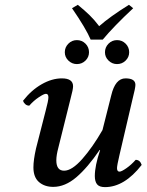

<svg xmlns="http://www.w3.org/2000/svg" viewBox="-20 -764 606 794"><path d="M394 -143.1 392.1 -144Q342.3 -70.8 295.7 -31Q249 8.8 200.2 8.8Q164.1 8.8 141.1 -11.2Q118.2 -31.2 118.2 -71.8Q118.2 -102.5 128.9 -149.9L168.9 -306.2Q180.2 -348.1 180.2 -361.8Q180.2 -376 169.9 -376Q161.6 -376 140.4 -361.8Q119.1 -347.7 101.1 -327.1Q91.3 -327.1 84.5 -333.3Q77.6 -339.4 75.2 -347.2Q109.4 -391.1 152.1 -415.5Q194.8 -439.9 235.8 -439.9Q282.2 -439.9 282.2 -407.2Q282.2 -394.5 272 -356.9L221.2 -152.8Q212.9 -121.6 212.9 -101.1Q212.9 -58.1 245.1 -58.1Q277.3 -58.1 320.1 -106.4Q362.8 -154.8 403.8 -226.1L439.9 -369.1Q456.5 -439.9 499 -439.9Q540 -439.9 540 -413.1Q540 -400.4 527.8 -353L474.1 -123Q463.9 -79.6 463.9 -68.8Q463.9 -54.2 474.1 -54.2Q482.4 -54.2 502.7 -68.4Q522.9 -82.5 541 -103Q559.1 -103 565.9 -82Q494.6 9.8 414.1 9.8Q390.6 9.8 381.3 -2Q372.1 -13.7 372.1 -36.1Q372.1 -78.1 394 -143.1ZM414.1 -547.9Q414.1 -568.4 428.7 -583.3Q443.4 -598.1 463.9 -598.1Q484.9 -598.1 499.5 -583.5Q514.2 -568.8 514.2 -547.9Q514.2 -527.8 499.5 -513.4Q484.9 -499 463.9 -499Q443.8 -499 429 -513.4Q414.1 -527.8 414.1 -547.9ZM248 -547.9Q248 -568.4 262.7 -583.3Q277.3 -598.1 297.9 -598.1Q318.8 -598.1 333.5 -583.5Q348.1 -568.8 348.1 -547.9Q348.1 -527.8 333.5 -513.4Q318.8 -499 297.9 -499Q277.8 -499 262.9 -513.4Q248 -527.8 248 -547.9ZM404.8 -600.1H355Q335 -647 277.8 -730L301.8 -744.1Q331.1 -720.2 350.8 -700.9Q370.6 -681.6 390.1 -655.8Q434.1 -694.8 513.2 -744.1L530.8 -730Q450.7 -655.3 404.8 -600.1Z"/></svg>

Font: Common Serif Medium
Style: Italic
Weight: 500
Italic angle: -12°
Designer: Philipp H. Poll, Khaled Hosny
Foundry: Stefan Peev, Context Ltd.
Version: Version 1.026